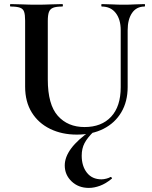

<svg xmlns="http://www.w3.org/2000/svg" viewBox="-20 -645 743 940"><path d="M571 -497Q571 -550 546.5 -581.5Q522 -613 478 -613Q476 -613 476 -619Q476 -625 478 -625Q503 -625 529.5 -623.5Q556 -622 587 -622Q614 -622 640 -623.5Q666 -625 688 -625Q690 -625 690 -619Q690 -613 688 -613Q648 -613 626.5 -581.5Q605 -550 605 -497V-219Q605 -148 574 -95.5Q543 -43 487 -14.5Q431 14 356 14Q283 14 225.5 -14Q168 -42 135.5 -94.5Q103 -147 103 -221V-544Q103 -573 98 -587.5Q93 -602 77.5 -607.5Q62 -613 32 -613Q29 -613 29 -619Q29 -625 32 -625Q58 -625 90 -623.5Q122 -622 158 -622Q196 -622 228 -623.5Q260 -625 285 -625Q288 -625 288 -619Q288 -613 285 -613Q255 -613 240 -607Q225 -601 219.5 -586Q214 -571 214 -542V-256Q214 -133 263 -78Q312 -23 394 -23Q477 -23 524 -73.5Q571 -124 571 -218ZM425 -6 439 -1Q408 29 394 55.5Q380 82 380 117Q380 168 405.5 200.5Q431 233 477 233Q488 233 501 229.5Q514 226 520 222Q523 220 526.5 224Q530 228 527 230Q498 254 469.5 264.5Q441 275 415 275Q364 275 330.5 243Q297 211 297 165Q297 124 328.5 81.5Q360 39 425 -6Z"/></svg>

Font: Cormorant Light
Style: Regular
Weight: 300
Designer: Christian Thalmann (Catharsis Fonts)
Foundry: Catharsis Fonts
Version: Version 4.000